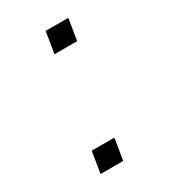

<svg xmlns="http://www.w3.org/2000/svg" viewBox="-131 -558 548 624"><g transform="rotate(-30 143.0 -246.0)"><path d="M127 -412 140 -492H225L212 -412ZM62 0 75 -80H160L147 0Z"/></g></svg>

Font: Nunito Sans 7pt Expanded ExtraLight
Style: Italic
Weight: 250
Width: 7
Italic angle: -9°
Designer: Vernon Adams
Foundry: Vernon Adams
Version: Version 3.101;gftools[0.9.27]